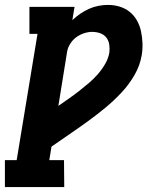

<svg xmlns="http://www.w3.org/2000/svg" viewBox="-21 -763 641 783"><path d="M-1 0V-110H47L132 -625H99V-735H283L274 -681Q289 -695 306.5 -707Q324 -719 342 -727Q360 -735 380 -739Q400 -743 419 -743Q444 -743 467 -736Q490 -729 508 -714.5Q526 -700 537.5 -679.5Q549 -659 554 -635.5Q559 -612 560 -587.5Q561 -563 557 -538Q550 -496 527.5 -457Q505 -418 474 -385Q443 -352 408.5 -323.5Q374 -295 337.5 -268.5Q301 -242 263.5 -216.5Q226 -191 189 -165L180 -110H240L241 0ZM217 -331Q238 -346 259 -360.5Q280 -375 300.5 -391Q321 -407 341 -424Q361 -441 378 -460.5Q395 -480 408 -502.5Q421 -525 425 -549Q427 -565 424.5 -581.5Q422 -598 412.5 -610Q403 -622 387.5 -627.5Q372 -633 355 -633Q339 -633 322 -627.5Q305 -622 290.5 -611.5Q276 -601 266 -585.5Q256 -570 253 -554Z"/></svg>

Font: Iosevka Etoile Extrabold
Style: Italic
Weight: 800
Italic angle: -9°
Designer: Belleve Invis
Foundry: Belleve Invis
Version: Version 22.1.2; ttfautohint (v1.8.4)